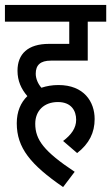

<svg xmlns="http://www.w3.org/2000/svg" viewBox="-20 -642 451 779"><path d="M236 -70 293 -21C342 -59 364 -104 364 -159C364 -229 321 -297 217 -297C192 -297 169 -293 148 -286C134 -302 125 -323 125 -343C125 -378 144 -396 186 -396H336V-554H411V-622H0V-554H261V-464H179C93 -464 51 -423 51 -355C51 -314 66 -281 91 -252C64 -226 48 -189 48 -142C48 -42 104 26 236 117L283 55C158 -28 123 -75 123 -140C123 -192 158 -228 215 -228C269 -228 289 -193 289 -156C289 -122 269 -95 236 -70Z"/></svg>

Font: Noto Sans Devanagari ExtraCondensed
Style: Regular
Weight: 400
Width: 2
Designer: Jelle Bosma - Monotype Design Team
Foundry: Monotype Imaging Inc.
Version: Version 2.004